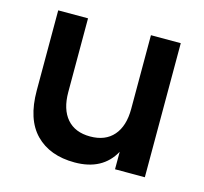

<svg xmlns="http://www.w3.org/2000/svg" viewBox="-86 -636 795 747"><g transform="rotate(15 312.0 -262.5)"><path d="M180.2 -540V-243.2Q180.2 -173.8 212.9 -136Q245.6 -98.1 306.6 -98.1Q367.7 -98.1 400.6 -136Q433.6 -173.8 433.6 -243.2V-540H553.7V0H433.6V-70.3Q386.7 15.1 274.4 15.1Q174.3 15.1 117.2 -43Q60.1 -101.1 60.1 -217.3V-540Z"/></g></svg>

Font: Vela Sans Bd
Style: Bold
Weight: 700
Designer: Principal design: Mikhail Sharanda - project Manrope.
Design modification: Ravid Balaliev
Foundry: Mikhail Sharanda
Version: Version 1.001